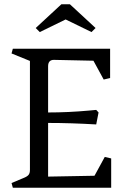

<svg xmlns="http://www.w3.org/2000/svg" viewBox="-20 -878 585 898"><path d="M205 -568V-352Q300 -352 398 -361L430 -364L441 -352L430 -296Q311 -303 205 -303V-52L422 -56L470 -144L500 -137V0H40L34 -22L89 -45Q107 -52 113.5 -60Q120 -68 120 -83V-593L34 -628L40 -650H495V-513L465 -506L417 -594L232 -598Q205 -598 205 -568ZM147 -747 267 -858H307L427 -747L408 -728L287 -787L166 -728Z"/></svg>

Font: Fenix
Style: Regular
Weight: 400
Designer: Fernando Diaz
Foundry: Fernando Diaz
Version: 004.301